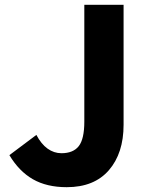

<svg xmlns="http://www.w3.org/2000/svg" viewBox="-20 -763 617 797"><path d="M19 -119 131 -203Q151 -165 177.5 -146Q204 -127 235 -127Q284 -127 307 -156.5Q330 -186 330 -258V-743H493V-245Q493 -127 432 -56.5Q371 14 257 14Q174 14 116.5 -19Q59 -52 19 -119Z"/></svg>

Font: Merged Yaku Han JP ExtraBold
Style: Regular
Weight: 800
Designer: Ryoko NISHIZUKA 西塚涼子 (kana, bopomofo & ideographs); Paul D. Hunt (Latin, Greek & Cyrillic); Sandoll Communications 산돌커뮤니
Foundry: Adobe
Version: Version 2.004